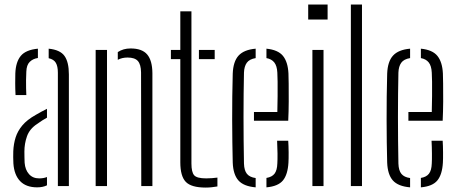

<svg xmlns="http://www.w3.org/2000/svg" viewBox="-20 -820 2016 846"><path d="M39 -100Q38.5 -115 38.2 -126.8Q38 -138.5 38.5 -153.5Q40 -187 49 -215Q58 -243 78.5 -267.5Q99 -292 137 -313.5Q148 -320 160.8 -327Q173.5 -334 187 -340.5V-301.5Q177.5 -296.5 166.5 -289.5Q155.5 -282.5 143 -273.5Q110 -251.5 98.8 -219.2Q87.5 -187 87.5 -152.5Q87.5 -138.5 87.8 -125.8Q88 -113 88.5 -103Q91 -71.5 107.8 -52.8Q124.5 -34 152.5 -34Q172.5 -34 187 -40V-3.5Q169 5.5 143.5 5.5Q95 5.5 68.8 -21.8Q42.5 -49 39 -100ZM48.5 -401Q47 -429 47 -452.5Q47 -476 47.5 -496.5Q49.5 -547.5 71.8 -574Q94 -600.5 147 -605.5V-564.5Q124.5 -561 110.8 -547.2Q97 -533.5 96 -504.5Q95 -486 94.8 -466.8Q94.5 -447.5 95 -430.5Q95.5 -413.5 96 -401ZM235 0V-499.5Q235 -528 226 -543.2Q217 -558.5 194.5 -563.5V-605.5Q245 -600.5 264.2 -573.5Q283.5 -546.5 283.5 -492V0Z M401.5 0V-600H451.5V0ZM602.5 0 601.5 -501Q601 -536 587.5 -551.2Q574 -566.5 542 -566.5Q530 -566.5 519.2 -564Q508.5 -561.5 499 -556.5V-590.5Q511 -598.5 525 -602.5Q539 -606.5 555.5 -606.5Q606 -606.5 628.5 -580Q651 -553.5 651.5 -498V0Z M733 -559.5V-600H774.5V-770H823.5V-99.5Q823.5 -61.5 835.5 -47.8Q847.5 -34 888.5 -34Q904 -34 914 -35Q924 -36 938 -37.5V1.5Q926 3.5 913.2 5Q900.5 6.5 886.5 6.5Q823 6.5 798.8 -18.5Q774.5 -43.5 774.5 -105V-559.5ZM856.5 -559.5V-600H926V-559.5Z M1005.5 -103.5Q1004.5 -145 1003.8 -193Q1003 -241 1003 -292.5Q1003 -344 1003.5 -395.5Q1004 -447 1005.5 -495.5Q1007.5 -549 1031.2 -575Q1055 -601 1106.5 -605.5V-564Q1079 -559.5 1067.5 -543.5Q1056 -527.5 1055 -500Q1054 -454 1053.5 -405Q1053 -356 1053 -305.2Q1053 -254.5 1053.5 -202.8Q1054 -151 1055 -99.5Q1056 -68.5 1068.2 -53.8Q1080.5 -39 1106.5 -35.5V5.5Q1053.5 1 1030.5 -25Q1007.5 -51 1005.5 -103.5ZM1154 5.5V-36Q1178.5 -40 1189.8 -54.8Q1201 -69.5 1202 -99.5Q1203 -114.5 1202.8 -143.5Q1202.5 -172.5 1201 -200H1250Q1251.5 -178.5 1251.8 -149Q1252 -119.5 1251 -103.5Q1248 -51 1226.8 -25Q1205.5 1 1154 5.5ZM1099 -288V-326.5H1202Q1203 -360.5 1203.2 -396Q1203.5 -431.5 1203.2 -459.8Q1203 -488 1202 -500Q1200.5 -530 1188.5 -545Q1176.5 -560 1154 -564V-605.5Q1205 -600.5 1226.8 -573.8Q1248.5 -547 1251 -496.5Q1251.5 -485.5 1252 -451.2Q1252.5 -417 1252.2 -372.8Q1252 -328.5 1250 -288Z M1338 -734V-800H1423.5V-734ZM1356.5 0V-600H1405.5V0Z M1526 0V-800H1575V0Z M1686 -103.5Q1685 -145 1684.2 -193Q1683.5 -241 1683.5 -292.5Q1683.5 -344 1684 -395.5Q1684.5 -447 1686 -495.5Q1688 -549 1711.8 -575Q1735.5 -601 1787 -605.5V-564Q1759.5 -559.5 1748 -543.5Q1736.5 -527.5 1735.5 -500Q1734.5 -454 1734 -405Q1733.5 -356 1733.5 -305.2Q1733.5 -254.5 1734 -202.8Q1734.5 -151 1735.5 -99.5Q1736.5 -68.5 1748.8 -53.8Q1761 -39 1787 -35.5V5.5Q1734 1 1711 -25Q1688 -51 1686 -103.5ZM1834.5 5.5V-36Q1859 -40 1870.2 -54.8Q1881.5 -69.5 1882.5 -99.5Q1883.5 -114.5 1883.2 -143.5Q1883 -172.5 1881.5 -200H1930.5Q1932 -178.5 1932.2 -149Q1932.5 -119.5 1931.5 -103.5Q1928.5 -51 1907.2 -25Q1886 1 1834.5 5.5ZM1779.5 -288V-326.5H1882.5Q1883.5 -360.5 1883.8 -396Q1884 -431.5 1883.8 -459.8Q1883.5 -488 1882.5 -500Q1881 -530 1869 -545Q1857 -560 1834.5 -564V-605.5Q1885.5 -600.5 1907.2 -573.8Q1929 -547 1931.5 -496.5Q1932 -485.5 1932.5 -451.2Q1933 -417 1932.8 -372.8Q1932.5 -328.5 1930.5 -288Z"/></svg>

Font: Big Shoulders Stencil Text ExtraLight
Style: Regular
Weight: 250
Version: Version 2.001